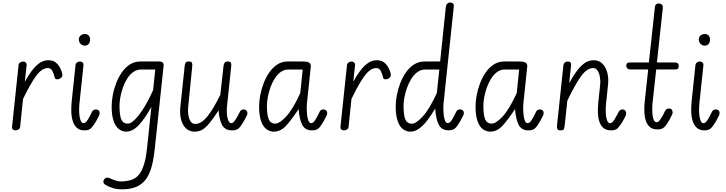

<svg xmlns="http://www.w3.org/2000/svg" viewBox="-20 -1024 5706 1508"><path d="M102.5 0Q89 0 81 -7.2Q73 -14.5 74.5 -27L126 -514Q127 -525.5 138 -533.2Q149 -541 161.5 -541Q174 -541 182.2 -533Q190.5 -525 189 -510.5L175 -382Q224.5 -471.5 268 -511.2Q311.5 -551 361 -551Q405 -551 431.2 -521Q457.5 -491 468 -449.5Q472.5 -429.5 466.2 -420.5Q460 -411.5 448.5 -405.5Q436.5 -399 424.2 -401.5Q412 -404 410 -413.5Q404.5 -440 392.5 -464.8Q380.5 -489.5 355.5 -489.5Q310 -489.5 265 -429.5Q220 -369.5 161 -247L138 -26.5Q137 -15 126.2 -7.5Q115.5 0 102.5 0Z M573 -512Q574.5 -526 585 -533.5Q595.5 -541 608 -541Q621 -541 629 -533Q637 -525 635.5 -509L603.5 -206.5Q602 -194 601.5 -169.5Q601 -145 603.8 -119Q606.5 -93 614.2 -74.8Q622 -56.5 637 -56.5Q645 -56.5 653 -63.5Q661 -70.5 669.5 -83.5Q678 -96.5 686.5 -113.5L704.5 -149.5Q707 -154 714.5 -159.2Q722 -164.5 733.5 -164.5Q745 -164.5 753.5 -158.2Q762 -152 762.5 -137.5Q763.5 -129 758.8 -117.8Q754 -106.5 736 -74Q713.5 -35.5 696.2 -17.8Q679 0 643.5 0Q605.5 0 583.5 -20.5Q561.5 -41 551.2 -74.2Q541 -107.5 540 -147.5Q539 -187.5 543 -226.5ZM645.5 -665.5Q627 -665.5 613.2 -679.2Q599.5 -693 599.5 -714Q599.5 -733 613.2 -745Q627 -757 645.5 -757Q665.5 -757 676.5 -745Q687.5 -733 687.5 -714Q687.5 -692.5 676.5 -679Q665.5 -665.5 645.5 -665.5Z M857 -187.5Q857 -228.5 865.8 -276.5Q874.5 -324.5 892.5 -371.2Q910.5 -418 937.5 -456.5Q964.5 -495 1000.8 -518Q1037 -541 1083 -541H1232.5Q1244.5 -541 1252 -537Q1259.5 -533 1263 -525.8Q1266.5 -518.5 1265 -507.5L1195.5 146Q1189.5 203 1178.8 253Q1168 303 1150 342.5Q1132 382 1104.5 408Q1076 435.5 1035 449.2Q994 463 936.5 463Q895.5 463 860.2 451.2Q825 439.5 804.5 425.5Q797 420 794 413Q791 406 792.2 398.2Q793.5 390.5 799.5 383Q809 371.5 820.2 371.2Q831.5 371 838.5 374.5Q856 382.5 881.2 391.8Q906.5 401 930 401Q970 401 1004.2 391.2Q1038.5 381.5 1061.5 358.5Q1085 334.5 1099.5 299.5Q1114 264.5 1122 224.8Q1130 185 1134 148L1169 -185Q1122 -98.5 1072.5 -44.2Q1023 10 971.5 10Q950.5 10 930.2 0.2Q910 -9.5 893.2 -32Q876.5 -54.5 866.8 -92.8Q857 -131 857 -187.5ZM918.5 -195Q918.5 -116.5 933.2 -84.8Q948 -53 983.5 -53Q1018 -53 1071.8 -121.5Q1125.5 -190 1182.5 -316L1199.5 -478H1088.5Q1053.5 -478 1025.8 -457.8Q998 -437.5 977.8 -404.8Q957.5 -372 944.5 -334Q931.5 -296 925 -259.2Q918.5 -222.5 918.5 -195Z M1509.5 10Q1467 10 1439.8 -16.8Q1412.5 -43.5 1401.8 -86.8Q1391 -130 1396 -178.5L1430.5 -506Q1432 -519 1437 -530Q1442 -541 1462 -541Q1484 -541 1487.8 -530.5Q1491.5 -520 1490 -504L1457.5 -180.5Q1454.5 -148 1459.5 -118Q1464.5 -88 1478 -69.2Q1491.5 -50.5 1513.5 -50.5Q1559.5 -50.5 1605.8 -105.8Q1652 -161 1710.5 -280L1735.5 -506Q1737 -518.5 1743.2 -529.8Q1749.5 -541 1770 -541Q1789.5 -541 1793.5 -530.5Q1797.5 -520 1796 -504L1762 -180Q1760 -157.5 1762.2 -128.5Q1764.5 -99.5 1772.8 -78Q1781 -56.5 1797 -56.5Q1805.5 -56.5 1813.2 -63.8Q1821 -71 1829.5 -84Q1838 -97 1847.5 -114L1866 -150.5Q1867.5 -153.5 1874.8 -159Q1882 -164.5 1893 -164.5Q1904.5 -164.5 1913 -158Q1921.5 -151.5 1923.5 -137Q1924.5 -129 1919.5 -118Q1914.5 -107 1895.5 -73Q1874 -35 1856.5 -17.5Q1839 0 1803.5 0Q1746.5 0 1724 -42.8Q1701.5 -85.5 1697 -157.5Q1655 -93.5 1625.2 -57Q1595.5 -20.5 1568.8 -5.2Q1542 10 1509.5 10Z M2420.5 -496.5 2390 -205Q2389.5 -200 2389.2 -177Q2389 -154 2391.5 -126Q2394 -98 2401.8 -77.2Q2409.5 -56.5 2425 -56.5Q2433 -56.5 2441 -63.5Q2449 -70.5 2457.2 -83.5Q2465.5 -96.5 2474.5 -114L2492.5 -150.5Q2494 -154 2501.5 -159.2Q2509 -164.5 2520 -164.5Q2531.5 -164.5 2540.2 -158Q2549 -151.5 2550 -137.5Q2551 -129.5 2546.2 -118.5Q2541.5 -107.5 2522.5 -73Q2501 -35 2483.8 -17.5Q2466.5 0 2430 0Q2374.5 0 2352.5 -45.8Q2330.5 -91.5 2325.5 -167.5Q2269.5 -83 2226.8 -36.5Q2184 10 2129.5 10Q2108.5 10 2088 0.2Q2067.5 -9.5 2051 -32Q2034.5 -54.5 2024.8 -92.8Q2015 -131 2015 -187.5Q2015 -228.5 2024 -276.5Q2033 -324.5 2051 -371.2Q2069 -418 2096 -456.5Q2123 -495 2158.8 -518Q2194.5 -541 2239.5 -541H2354Q2374.5 -541 2390.2 -538.5Q2406 -536 2414.5 -526.5Q2423 -517 2420.5 -496.5ZM2076.5 -195Q2076.5 -116.5 2091.5 -84.8Q2106.5 -53 2141.5 -53Q2176 -53 2228.2 -109.5Q2280.5 -166 2338.5 -293L2357.5 -478H2244.5Q2210.5 -478 2183.5 -457.8Q2156.5 -437.5 2136.2 -404.8Q2116 -372 2102.8 -334Q2089.5 -296 2083 -259.2Q2076.5 -222.5 2076.5 -195Z M2682 0Q2668.5 0 2660.5 -7.2Q2652.5 -14.5 2654 -27L2705.5 -514Q2706.5 -525.5 2717.5 -533.2Q2728.5 -541 2741 -541Q2753.5 -541 2761.8 -533Q2770 -525 2768.5 -510.5L2754.5 -382Q2804 -471.5 2847.5 -511.2Q2891 -551 2940.5 -551Q2984.5 -551 3010.8 -521Q3037 -491 3047.5 -449.5Q3052 -429.5 3045.8 -420.5Q3039.5 -411.5 3028 -405.5Q3016 -399 3003.8 -401.5Q2991.5 -404 2989.5 -413.5Q2984 -440 2972 -464.8Q2960 -489.5 2935 -489.5Q2889.5 -489.5 2844.5 -429.5Q2799.5 -369.5 2740.5 -247L2717.5 -26.5Q2716.5 -15 2705.8 -7.5Q2695 0 2682 0Z M3547.5 -114.5 3565.5 -151Q3567 -154 3574.2 -159.5Q3581.5 -165 3593 -165Q3604.5 -165 3613.2 -158.5Q3622 -152 3623 -138Q3624 -130 3619 -119Q3614 -108 3595.5 -73.5Q3574 -35.5 3556.5 -18Q3539 -0.5 3503 -0.5Q3448 -0.5 3425.8 -45.2Q3403.5 -90 3398 -171.5Q3368 -120.5 3336.8 -79.5Q3305.5 -38.5 3272.2 -14.2Q3239 10 3202.5 10Q3181.5 10 3161 0.2Q3140.5 -9.5 3124 -32Q3107.5 -54.5 3097.8 -92.8Q3088 -131 3088 -187.5Q3088 -228.5 3097 -276.5Q3106 -324.5 3124 -371.2Q3142 -418 3169 -456.5Q3196 -495 3232.5 -518Q3269 -541 3315 -541H3437L3481.5 -969Q3483.5 -986.5 3493 -995.5Q3502.5 -1004.5 3515 -1004.5Q3529 -1004.5 3537.5 -997.2Q3546 -990 3544 -971L3463 -205Q3462.5 -200 3462.2 -177Q3462 -154 3464.5 -126Q3467 -98 3474.8 -77.5Q3482.5 -57 3498 -57Q3506 -57 3514 -64Q3522 -71 3530.2 -84Q3538.5 -97 3547.5 -114.5ZM3149.5 -195Q3149.5 -116.5 3164.2 -84.5Q3179 -52.5 3214.5 -52.5Q3249 -52.5 3301.8 -111Q3354.5 -169.5 3411 -293.5L3430.5 -478H3320.5Q3285.5 -478 3257.8 -457.5Q3230 -437 3209.8 -403.8Q3189.5 -370.5 3176 -332Q3162.5 -293.5 3156 -257.2Q3149.5 -221 3149.5 -195Z M4120.5 -496.5 4090 -205Q4089.5 -200 4089.2 -177Q4089 -154 4091.5 -126Q4094 -98 4101.8 -77.2Q4109.5 -56.5 4125 -56.5Q4133 -56.5 4141 -63.5Q4149 -70.5 4157.2 -83.5Q4165.5 -96.5 4174.5 -114L4192.5 -150.5Q4194 -154 4201.5 -159.2Q4209 -164.5 4220 -164.5Q4231.5 -164.5 4240.2 -158Q4249 -151.5 4250 -137.5Q4251 -129.5 4246.2 -118.5Q4241.5 -107.5 4222.5 -73Q4201 -35 4183.8 -17.5Q4166.5 0 4130 0Q4074.5 0 4052.5 -45.8Q4030.5 -91.5 4025.5 -167.5Q3969.5 -83 3926.8 -36.5Q3884 10 3829.5 10Q3808.5 10 3788 0.2Q3767.5 -9.5 3751 -32Q3734.5 -54.5 3724.8 -92.8Q3715 -131 3715 -187.5Q3715 -228.5 3724 -276.5Q3733 -324.5 3751 -371.2Q3769 -418 3796 -456.5Q3823 -495 3858.8 -518Q3894.5 -541 3939.5 -541H4054Q4074.5 -541 4090.2 -538.5Q4106 -536 4114.5 -526.5Q4123 -517 4120.5 -496.5ZM3776.5 -195Q3776.5 -116.5 3791.5 -84.8Q3806.5 -53 3841.5 -53Q3876 -53 3928.2 -109.5Q3980.5 -166 4038.5 -293L4057.5 -478H3944.5Q3910.5 -478 3883.5 -457.8Q3856.5 -437.5 3836.2 -404.8Q3816 -372 3802.8 -334Q3789.5 -296 3783 -259.2Q3776.5 -222.5 3776.5 -195Z M4382.5 0Q4362 0 4357.5 -11.2Q4353 -22.5 4355 -39.5L4404.5 -506Q4406 -518.5 4410.2 -526Q4414.5 -533.5 4422.2 -537.2Q4430 -541 4440.5 -541Q4454 -541 4460.5 -533.8Q4467 -526.5 4465 -508L4450.5 -371Q4504 -469 4548.5 -510Q4593 -551 4642.5 -551Q4685 -551 4712 -523.5Q4739 -496 4750 -452.8Q4761 -409.5 4756 -362.5L4739.5 -205Q4738 -192.5 4737.5 -168Q4737 -143.5 4739.5 -118Q4742 -92.5 4749.8 -74.5Q4757.5 -56.5 4773 -56.5Q4781.5 -56.5 4789.2 -63.8Q4797 -71 4805.2 -84Q4813.5 -97 4822.5 -114L4842 -150.5Q4843.5 -153.5 4850.8 -159Q4858 -164.5 4869 -164.5Q4880.5 -164.5 4888.5 -158Q4896.5 -151.5 4898 -137Q4899 -129 4895 -118.2Q4891 -107.5 4872 -73Q4849.5 -35 4832 -17.5Q4814.5 0 4779.5 0Q4741.5 0 4719.2 -19Q4697 -38 4687 -70Q4677 -102 4676 -142Q4675 -182 4679.5 -224L4694 -360.5Q4697 -386.5 4692.2 -416.5Q4687.5 -446.5 4674.5 -468Q4661.5 -489.5 4638.5 -489.5Q4591 -489.5 4545.2 -427.2Q4499.5 -365 4436 -234L4415.5 -41.5Q4413.5 -25.5 4410.5 -12.8Q4407.5 0 4382.5 0Z M5124 -971Q5126 -985 5134 -991Q5142 -997 5153 -997Q5167.5 -997 5177.5 -988.2Q5187.5 -979.5 5186 -962L5139.5 -533.5H5276.5Q5297 -533.5 5304 -526.2Q5311 -519 5311 -507.5Q5311 -493.5 5306 -486Q5301 -478.5 5282 -478.5H5134L5104 -205Q5103 -192.5 5102.8 -169.2Q5102.5 -146 5105 -121.8Q5107.5 -97.5 5115 -80.8Q5122.5 -64 5137.5 -64Q5146 -64 5153.8 -71.2Q5161.5 -78.5 5170 -91.5Q5178.5 -104.5 5188 -121.5L5206.5 -158Q5208 -161 5215.2 -166.5Q5222.5 -172 5234 -172Q5245 -172 5253.5 -165.5Q5262 -159 5262.5 -144.5Q5264.5 -136.5 5260 -126Q5255.5 -115.5 5236.5 -80.5Q5215 -42.5 5197.2 -25Q5179.5 -7.5 5144 -7.5Q5106 -7.5 5084 -26.5Q5062 -45.5 5052 -77Q5042 -108.5 5040.8 -147Q5039.5 -185.5 5043.5 -224L5071 -478.5H4936Q4915 -478.5 4907 -486.8Q4899 -495 4899 -507.5Q4899 -519.5 4904.8 -526.5Q4910.5 -533.5 4930.5 -533.5H5076.5Z M5442 -512Q5443.5 -526 5454 -533.5Q5464.5 -541 5477 -541Q5490 -541 5498 -533Q5506 -525 5504.5 -509L5472.5 -206.5Q5471 -194 5470.5 -169.5Q5470 -145 5472.8 -119Q5475.5 -93 5483.2 -74.8Q5491 -56.5 5506 -56.5Q5514 -56.5 5522 -63.5Q5530 -70.5 5538.5 -83.5Q5547 -96.5 5555.5 -113.5L5573.5 -149.5Q5576 -154 5583.5 -159.2Q5591 -164.5 5602.5 -164.5Q5614 -164.5 5622.5 -158.2Q5631 -152 5631.5 -137.5Q5632.5 -129 5627.8 -117.8Q5623 -106.5 5605 -74Q5582.5 -35.5 5565.2 -17.8Q5548 0 5512.5 0Q5474.5 0 5452.5 -20.5Q5430.5 -41 5420.2 -74.2Q5410 -107.5 5409 -147.5Q5408 -187.5 5412 -226.5ZM5514.5 -665.5Q5496 -665.5 5482.2 -679.2Q5468.5 -693 5468.5 -714Q5468.5 -733 5482.2 -745Q5496 -757 5514.5 -757Q5534.5 -757 5545.5 -745Q5556.5 -733 5556.5 -714Q5556.5 -692.5 5545.5 -679Q5534.5 -665.5 5514.5 -665.5Z"/></svg>

Font: Edu NSW ACT Hand Pre
Style: Regular
Weight: 400
Designer: Tina and Corey Anderson, Eben Sorkin, Mirko Velimirovic
Foundry: Sorkin Type Co.
Version: Version 2.000